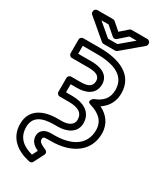

<svg xmlns="http://www.w3.org/2000/svg" viewBox="-289 -1064 1185 1406"><g transform="rotate(30 303.5 -361.0)"><path d="M279.3 -15H248.5C203.9 -15 161.9 6.8 161.9 57C161.9 108.3 203.8 132.2 230.8 145L207.7 190.2C123.9 167.9 70 122.6 70 36.6C70 -46.8 128.7 -82 237.5 -82H270.5C343.1 -82 419.8 -115.3 419.8 -197C419.8 -292.7 339.5 -330 247.4 -330H195.4V-398H250.7C326.2 -398 395.6 -429.4 395.6 -512C395.6 -592.3 321.6 -619 247.4 -619H131.6V-686H247.4C400.6 -686 500.7 -642.1 500.7 -525C500.7 -451.8 459.2 -412.1 395 -388.5C395 -388.5 352.3 -354.2 396.5 -341C474.2 -317.8 524.9 -276.8 524.9 -199C524.9 -70.4 417.6 -15 279.3 -15ZM369.8 -197C369.8 -157.2 334.2 -132 270.5 -132H237.5C119.2 -132 20 -85.3 20 37.4C20 159.7 110 221.2 215.9 243.5C225.1 245.4 237.9 240.9 243.3 230.4L287.3 144.4C294.4 130.4 287.3 115.7 275.3 110.2C236.9 92.8 211.9 81.9 211.9 57C211.9 42.7 215.5 35 248.5 35H279.3C321.6 35 360.7 30.1 396.6 20.1C496.3 -7.8 574.9 -77.4 574.9 -199C574.9 -281.9 528.7 -335.9 465.6 -367.6C515.5 -400 550.7 -451.8 550.7 -525C550.7 -686.5 403.5 -736 247.4 -736H106.6C95.9 -736 81.6 -726.1 81.6 -711V-594C81.6 -583.3 91.5 -569 106.6 -569H247.4C317.1 -569 345.6 -549 345.6 -512C345.6 -468.5 317.1 -448 250.7 -448H170.4C159.7 -448 145.4 -438.1 145.4 -423V-305C145.4 -294.3 155.3 -280 170.4 -280H247.4C330.7 -280 369.8 -253.6 369.8 -197ZM322.3 -853.3 393.3 -916H454.3L345 -824H265.4L156.8 -916H217.1L289.3 -853.2C299.2 -844.5 314.3 -846.2 322.3 -853.3ZM305.6 -905.3 242.9 -959.8C238.6 -963.6 232.5 -966 226.5 -966H93.4C82.7 -966 68.4 -956.1 68.4 -941V-937C68.4 -930.1 71.6 -922.7 77.2 -917.9L240 -779.9C244.3 -776.3 250.3 -774 256.2 -774H354.1C359.6 -774 365.7 -776.1 370.2 -779.9L533 -916.9C538.3 -921.4 541.9 -928.6 541.9 -936V-941C541.9 -951.7 532 -966 516.9 -966H383.8C377.9 -966 371.8 -963.8 367.2 -959.7Z"/></g></svg>

Font: Asimov
Style: WidOu
Weight: 500
Designer: Google
Version: Version 2.000980; 2014